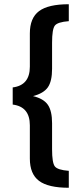

<svg xmlns="http://www.w3.org/2000/svg" viewBox="-20 -759 375 907"><path d="M305 48V128Q208 128 164.5 95.5Q121 63 121 -10V-167Q121 -255 40 -265V-346Q121 -356 121 -444V-601Q121 -674 164.5 -706.5Q208 -739 305 -739V-659Q252 -655 239 -638Q226 -621 226 -557V-434Q226 -375 206 -346.5Q186 -318 136 -305Q186 -293 206 -264Q226 -235 226 -177V-54Q226 10 239 27Q252 44 305 48Z"/></svg>

Font: Involve
Style: Bold
Weight: 700
Designer: Stefan Peev
Foundry: Context Ltd.
Version: Version 1.001